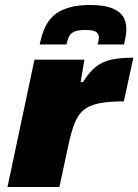

<svg xmlns="http://www.w3.org/2000/svg" viewBox="-20 -749 554 769"><path d="M10 0 118 -510H318L303 -420H312Q338 -461 364 -481.5Q390 -502 425.5 -510Q461 -518 514 -518L476 -343Q415 -343 376 -335Q337 -327 314.5 -308Q292 -289 278.5 -254.5Q265 -220 254 -168L218 0ZM139 -571Q146 -605 158 -634Q170 -663 192 -684Q214 -705 250.5 -717Q287 -729 341 -729Q395 -729 426.5 -717Q458 -705 472 -684Q486 -663 486 -633Q486 -619 483.5 -604Q481 -589 477 -571H371Q373 -579 374.5 -586Q376 -593 376 -599Q376 -613 365 -621Q354 -629 322 -629Q291 -629 276 -621.5Q261 -614 255.5 -601Q250 -588 246 -571Z"/></svg>

Font: Saira Expanded ExtraBold
Style: Italic
Weight: 800
Width: 7
Italic angle: -12°
Designer: Hector Gatti with collaboration of the Omnibus-Type team
Foundry: Omnibus-Type
Version: Version 1.101